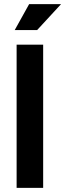

<svg xmlns="http://www.w3.org/2000/svg" viewBox="-20 -916 318 936"><path d="M190.4 -698.2V0H61V-698.2ZM122.1 -896H277.8L161.1 -769.5H51.8Z"/></svg>

Font: SansationBold
Style: Bold
Weight: 700
Designer: Bernd Montag
Version: Version 1.301